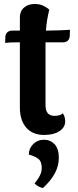

<svg xmlns="http://www.w3.org/2000/svg" viewBox="-20 -669 393 966"><path d="M332 -519 331 -488Q330 -473 321 -464.5Q312 -456 298 -456H209V-426V-139Q209 -86 255 -86Q267 -86 279.5 -89.5Q292 -93 295 -100Q308 -83 308 -59Q308 -28 279 -9Q250 10 202 10Q144 10 112 -27Q80 -64 80 -128V-456H66Q25 -456 6 -453L7 -484Q8 -499 17.5 -507Q27 -515 41 -515H80V-582Q80 -613 101 -631Q122 -649 155 -649Q179 -649 198 -640Q217 -631 228 -620Q215 -569 211 -515H214Q235 -515 280.5 -516.5Q326 -518 332 -519ZM154 254Q172 232 181 213.5Q190 195 190 176Q190 143 172 129.5Q154 116 125 109Q125 78 147 56Q169 34 201 34Q233 34 254.5 56.5Q276 79 276 125Q276 164 257 201Q238 238 196 277Q173 273 154 254Z"/></svg>

Font: Arima Madurai Black
Style: Regular
Weight: 900
Designer: Joana Correia and Natanael Gama
Foundry: NDISCOVER
Version: Version 1.020